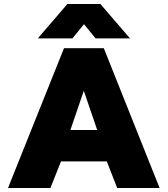

<svg xmlns="http://www.w3.org/2000/svg" viewBox="-20 -940 838 960"><path d="M317 -920H482L630 -748H458L400 -819L342 -748H169ZM300 -699H499L778 0H566L514 -133H285L232 0H20ZM466 -290 399 -486 332 -290Z"/></svg>

Font: Prompt ExtraBold
Style: Regular
Weight: 800
Designer: Katatrad Team
Foundry: CadsonDemak
Version: Version 1.001